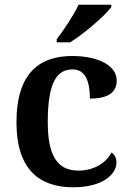

<svg xmlns="http://www.w3.org/2000/svg" viewBox="-20 -786 554 816"><path d="M221 -619V-606H278C337 -642 428 -721 453 -756V-766H314C293 -721 250 -657 221 -619ZM291 10C417 10 475 -46 475 -95C475 -113 468 -129 454 -138C431 -94 380 -61 313 -61C221 -61 183 -129 183 -267C183 -441 224 -491 289 -491C346 -491 362 -434 362 -367C449 -367 476 -400 476 -444C476 -507 398 -548 287 -548C153 -548 50 -481 50 -266C50 -64 149 10 291 10Z"/></svg>

Font: Noto Serif Lao SemiBold
Style: Regular
Weight: 600
Designer: Monotype Design Team
Foundry: Monotype Imaging Inc.
Version: Version 2.003